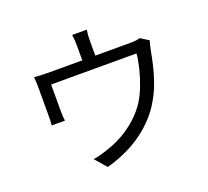

<svg xmlns="http://www.w3.org/2000/svg" viewBox="-139 -972 1278 1181"><g transform="rotate(-20 500.0 -382.0)"><path d="M828 -641 882 -607Q878 -596 874 -578.5Q870 -561 867 -547Q860 -507 848 -455Q836 -403 816.5 -348.5Q797 -294 769 -247Q713 -148 611.5 -74Q510 0 373 37L308 -38Q334 -42 361 -49.5Q388 -57 412 -66Q462 -82 513 -111Q564 -140 608 -180Q652 -220 683 -267Q710 -310 729.5 -361.5Q749 -413 761.5 -464.5Q774 -516 778 -559H219V-380Q219 -366 220 -349Q221 -332 223 -321H136Q138 -334 138.5 -352Q139 -370 139 -384V-560Q139 -576 138.5 -598Q138 -620 136 -637Q158 -635 180.5 -634Q203 -633 229 -633H450V-726Q450 -742 449 -760Q448 -778 445 -801H541Q537 -778 536 -760Q535 -742 535 -726V-633H759Q787 -633 802.5 -635Q818 -637 828 -641Z"/></g></svg>

Font: Noto IKEA Simplified Chinese
Style: Regular
Weight: 400
Designer: Monotype Design Team
Foundry: Monotype Imaging Inc.
Version: Version 1.100